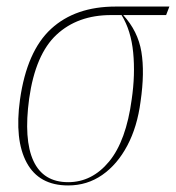

<svg xmlns="http://www.w3.org/2000/svg" viewBox="-20 -556 537 586"><path d="M188 10Q99 10 61.5 -59.5Q24 -129 41 -252Q62 -400 136 -468Q210 -536 333 -536H497L487 -510H356Q401 -461 411.5 -398Q422 -335 409 -246Q399 -169 368.5 -111.5Q338 -54 292 -22Q246 10 188 10ZM188 0Q261 0 313 -63Q365 -126 382 -253Q393 -328 386.5 -395.5Q380 -463 351 -510H319Q217 -510 152.5 -450Q88 -390 69 -255Q52 -130 82 -65Q112 0 188 0Z"/></svg>

Font: Noto Serif Display SemiCondensed Thin
Style: Italic
Weight: 100
Width: 4
Italic angle: -12°
Designer: Monotype Design Team
Foundry: Monotype Imaging Inc.
Version: Version 2.009